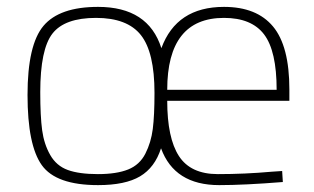

<svg xmlns="http://www.w3.org/2000/svg" viewBox="-20 -529 913 558"><path d="M770 -30 800 -32 802 0Q690 9 617 9Q487 9 448 -98Q430 -42 387 -16.5Q344 9 265 9Q143 9 101.5 -49Q60 -107 60 -253Q60 -399 106.5 -454Q153 -509 265 -509Q411 -509 449 -389Q493 -509 631 -509Q726 -509 773.5 -452Q821 -395 821 -269V-236H466Q466 -128 500 -75.5Q534 -23 613 -23Q692 -23 770 -30ZM429 -259Q429 -377 389.5 -427Q350 -477 259 -477Q168 -477 132.5 -431.5Q97 -386 97 -261Q97 -191 102.5 -150.5Q108 -110 126 -78.5Q144 -47 177 -35Q210 -23 264.5 -23Q319 -23 352.5 -36.5Q386 -50 402.5 -82.5Q419 -115 424 -154Q429 -193 429 -259ZM466 -268H784Q784 -381 747.5 -429Q711 -477 631 -477Q466 -477 466 -268Z"/></svg>

Font: Titillium Web ExtraLight
Style: Regular
Weight: 275
Version: Version 1.002;PS 57.000;hotconv 1.0.70;makeotf.lib2.5.55311